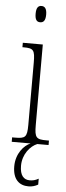

<svg xmlns="http://www.w3.org/2000/svg" viewBox="-64 -772 355 1033"><g transform="rotate(5 114.0 -255.5)"><path d="M117 -654C134 -654 146 -664 146 -698C146 -731 134 -742 117 -742C100 -742 89 -731 89 -698C89 -664 100 -654 117 -654ZM21 0H123C88 14 46 61 46 130C46 201 82 231 131 231C151 231 167 226 183 217V185C165 195 152 198 135 198C103 198 82 176 82 124C82 61 122 15 159 0H220V-24H207C152 -24 142 -32 142 -100V-536H34V-512H41C94 -512 102 -503 102 -434V-99C102 -31 92 -24 36 -24H21Z"/></g></svg>

Font: Noto Serif Tamil ExtraCondensed ExtraLight
Style: Regular
Weight: 200
Width: 2
Designer: Indian Type Foundry, Tom Grace, and the Monotype Design Team
Foundry: Monotype Imaging Inc.
Version: Version 2.004